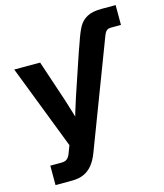

<svg xmlns="http://www.w3.org/2000/svg" viewBox="-133 -827 965 1130"><g transform="rotate(-15 349.5 -262.0)"><path d="M416.7 -567.8Q436.8 -628 454.2 -659.7Q471.6 -691.3 504.1 -709.4Q536.5 -727.5 593.5 -727.5H679.3V-606.6H619.9Q604.6 -606.6 595.9 -601.3Q587.2 -595.9 582.2 -586.5Q577.1 -577.1 569.5 -556.8L553.9 -515.6H397.9ZM63.4 85.7H130.6Q147.9 85.7 158.4 80.5Q168.9 75.2 176.1 64.2Q183.3 53.1 190.4 32.2L203.2 -1.8L4.7 -515.6H162.5L246 -265.6Q270.6 -189.9 301.4 -79.7H258.9Q272.7 -132.7 286 -177.8Q299.4 -222.9 313.7 -265.6L397.9 -515.6H553.9L328.1 77.5Q311.4 121.9 288.6 149.7Q265.7 177.5 235.1 190.8Q204.4 204.1 163.4 204.1H63.4Z"/></g></svg>

Font: Intratopia Thin
Style: Regular
Weight: 100
Designer: Rasmus Andersson
Foundry: rsms
Version: Version 3.000;Glyphs 3.2.3 (3260)